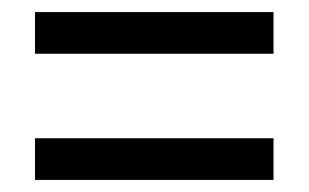

<svg xmlns="http://www.w3.org/2000/svg" viewBox="-20 -562 512 318"><path d="M38 -473V-542H433V-473ZM38 -264V-333H433V-264Z"/></svg>

Font: Noto Sans Tamil UI Condensed
Style: Regular
Weight: 400
Width: 3
Designer: Jelle Bosma - Monotype Design Team
Foundry: Monotype Imaging Inc.
Version: Version 2.004